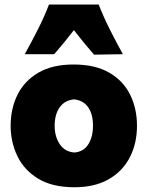

<svg xmlns="http://www.w3.org/2000/svg" viewBox="-20 -794 638 829"><path d="M301.5 14.5Q205.5 14.5 144.5 -22.8Q83.5 -60 54.8 -120.5Q26 -181 26 -251Q26 -326 56 -385.8Q86 -445.5 146.2 -480.5Q206.5 -515.5 297.5 -515.5Q391 -515.5 451.8 -480.2Q512.5 -445 542 -385Q571.5 -325 571.5 -251Q571.5 -175 540.5 -114.8Q509.5 -54.5 449.2 -20Q389 14.5 301.5 14.5ZM301 -135.5Q340.5 -138.5 361 -170.5Q381.5 -202.5 381.5 -251Q381.5 -301 361 -330.5Q340.5 -360 301 -365Q259.5 -361.5 237.8 -330.8Q216 -300 216 -251Q216 -204 238.2 -171.2Q260.5 -138.5 301 -135.5ZM386 -558Q341.5 -609 299 -664Q259.5 -612 214 -560H87Q116.5 -613.5 143.8 -667.2Q171 -721 191.5 -774.5H406Q427 -721 454 -667.2Q481 -613.5 510.5 -560Z"/></svg>

Font: Commissioner Flair ExtraBold
Style: Regular
Weight: 800
Designer: Kostas Bartsokas
Foundry: Kostas Bartsokas
Version: Version 1.000; ttfautohint (v1.8.3)